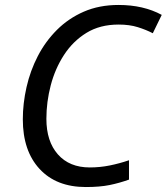

<svg xmlns="http://www.w3.org/2000/svg" viewBox="-20 -744 672 774"><path d="M326 10Q207 10 139.5 -63Q72 -136 72 -263Q72 -327 87 -393Q102 -459 132.5 -518Q163 -577 209.5 -623.5Q256 -670 318 -697Q380 -724 458 -724Q558 -724 632 -684L596 -610Q569 -624 535.5 -634.5Q502 -645 458 -645Q383 -645 328.5 -611.5Q274 -578 238 -522.5Q202 -467 184.5 -400Q167 -333 167 -265Q167 -174 213.5 -121.5Q260 -69 342 -69Q383 -69 422.5 -77Q462 -85 500 -98V-20Q461 -6 421.5 2Q382 10 326 10Z"/></svg>

Font: Noto Sans
Style: Italic
Weight: 400
Italic angle: -12°
Designer: Monotype Design Team
Foundry: Monotype Imaging Inc.
Version: Version 2.013; ttfautohint (v1.8.4.7-5d5b)